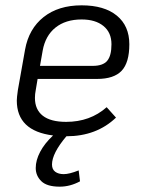

<svg xmlns="http://www.w3.org/2000/svg" viewBox="-20 -500 537 720"><path d="M114 -162Q111 -147 111 -133Q111 -89 140.5 -66Q170 -43 228 -43Q318 -43 380 -98L415 -59Q342 11 229 11Q175 75 175 117Q175 135 187 144Q199 153 219 153Q240 153 275 139L280 180Q243 200 204 200Q156 200 135 179.5Q114 159 114 130Q114 101 130.5 69.5Q147 38 179 8Q43 -9 43 -123Q43 -134 47 -162L74 -314Q88 -392 143.5 -436Q199 -480 286 -480Q371 -480 418 -441.5Q465 -403 465 -334Q465 -265 436 -234.5Q407 -204 344 -204H121ZM140 -310 130 -253H328Q366 -253 382 -272Q398 -291 398 -334Q398 -378 368 -402.5Q338 -427 286 -427Q226 -427 188 -396.5Q150 -366 140 -310Z"/></svg>

Font: KoHo
Style: Italic
Weight: 400
Italic angle: -10°
Designer: Cadson Demak & Katatrad Team
Foundry: Cadson Demak Co.,Ltd.
Version: Version 1.000